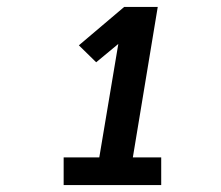

<svg xmlns="http://www.w3.org/2000/svg" viewBox="-20 -858 640 555"><path d="M446 -323H164V-403H267L322 -731L258 -678L208 -727L339 -838H436L364 -403H446Z"/></svg>

Font: Iosevka HT Extrabold Extended
Style: Italic
Weight: 800
Width: 7
Italic angle: -9°
Monospace: yes
Designer: Belleve Invis
Foundry: Belleve Invis
Version: Version 32.3.0; ttfautohint (v1.8.4)